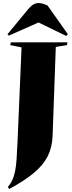

<svg xmlns="http://www.w3.org/2000/svg" viewBox="-20 -1007 470 1256"><path d="M121 -697 47 -712 51 -730H421L418 -712L345 -700L324 -117Q321 -42 291.5 16Q262 74 200.5 125Q139 176 41 229L31 217Q49 195 60 172Q71 149 78 116.5Q85 84 88.5 35Q92 -14 95 -87ZM424 -783 413 -772 232 -860 38 -774 29 -783 166 -949Q198 -987 232 -987Q248 -987 262 -982.5Q276 -978 291 -971Z"/></svg>

Font: Literata 72pt Black
Style: Italic
Weight: 900
Italic angle: -2°
Designer: Latin by Veronika Burian and Jose Scaglione. Greek by Irene Vlachou. Cyrillic by Vera Evstafieva
Foundry: TypeTogether
Version: Version 3.002